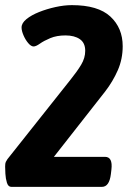

<svg xmlns="http://www.w3.org/2000/svg" viewBox="-24 -728 514 748"><path d="M20 0Q8 0 3 -16Q-2 -32 -3 -51Q-4 -70 -4 -79Q-4 -92 -1.5 -97Q1 -102 5 -108L251 -418Q276 -449 292 -475.5Q308 -502 308 -530Q308 -561 287 -575.5Q266 -590 231 -590Q197 -590 172 -579.5Q147 -569 131.5 -558Q116 -547 107 -547Q97 -547 86 -560Q75 -573 67.5 -590.5Q60 -608 60 -621Q60 -638 79 -653.5Q98 -669 128 -681Q158 -693 192 -700.5Q226 -708 256 -708Q358 -708 406 -663.5Q454 -619 454 -548Q454 -498 435 -454.5Q416 -411 386 -372L186 -117H385Q416 -117 410 -67L408 -50Q402 0 373 0Z"/></svg>

Font: Asap Condensed
Style: Bold Italic
Weight: 700
Width: 3
Italic angle: -6°
Designer: Pablo Cosgaya
Foundry: Omnibus-Type
Version: Version 3.001; ttfautohint (v1.8.4.7-5d5b)